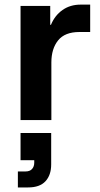

<svg xmlns="http://www.w3.org/2000/svg" viewBox="-20 -526 437 841"><path d="M70 0V-500H200V-417.5H203.3Q220 -458.3 253.8 -482.1Q287.5 -505.8 333.3 -505.8H375V-385.8H327.5Q264.2 -385.8 234.6 -349.2Q205 -312.5 205 -252.5V0ZM58.3 295V225H91.7Q110.8 225 120.4 214.2Q130 203.3 130 186.7V175.8H70V56.7H204.2V194.2Q204.2 240.8 179.2 267.9Q154.2 295 103.3 295Z"/></svg>

Font: Funnel Sans
Style: Bold
Weight: 700
Designer: NORD ID, Kristian Moeller
Foundry: Dicotype
Version: Version 1.000